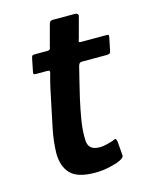

<svg xmlns="http://www.w3.org/2000/svg" viewBox="-93 -637 541 697"><g transform="rotate(-15 177.5 -288.0)"><path d="M179 0Q113 0 86.5 -27.5Q60 -55 60 -106Q61 -148 70 -193Q79 -238 89 -284Q95 -314 100.5 -339Q106 -364 114 -392Q117 -402 107 -402H63Q57 -402 55 -404Q53 -406 55 -414L64 -459Q66 -469 69 -470.5Q72 -472 80 -472H125Q132 -472 134.5 -475.5Q137 -479 138 -487L159 -565Q162 -576 172 -576H258Q262 -576 265.5 -573Q269 -570 268 -565L247 -487Q243 -477 244 -474.5Q245 -472 251 -472H345Q354 -472 355 -470Q356 -468 354 -458L345 -415Q344 -407 340.5 -404.5Q337 -402 329 -402H235Q230 -402 227 -399Q224 -396 222 -389Q215 -361 208 -332.5Q201 -304 194 -274Q186 -238 179.5 -200Q173 -162 174 -127Q174 -105 185 -95Q196 -85 219 -85Q232 -85 244.5 -88.5Q257 -92 268 -95Q279 -101 281.5 -99Q284 -97 286 -88L290 -37Q293 -25 262 -14Q250 -10 235 -6.5Q220 -3 205.5 -1.5Q191 0 179 0Z"/></g></svg>

Font: Glory Thin SemiBold
Style: Italic
Weight: 600
Italic angle: -12°
Version: Version 1.011